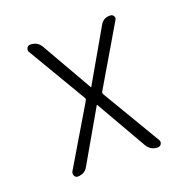

<svg xmlns="http://www.w3.org/2000/svg" viewBox="-99 -615 699 711"><g transform="rotate(-20 250.0 -260.0)"><path d="M78.1 -24.4 213.9 -252.9Q218.8 -259.8 213.9 -266.6L78.1 -496.1Q74.2 -503.9 78.6 -511.7Q83 -519.5 91.8 -519.5Q120.1 -519.5 133.8 -496.1L249 -294.9Q249 -293.9 250 -293.9Q251 -293.9 251 -294.9L367.2 -497.1Q379.9 -520.5 407.2 -519.5Q416 -519.5 420.4 -511.7Q424.8 -503.9 419.9 -497.1L284.2 -266.6Q279.3 -259.8 284.2 -252.9L419.9 -24.4Q424.8 -16.6 420.4 -8.3Q416 0 406.2 0Q377.9 0 363.3 -25.4L249 -224.6Q249 -225.6 248 -225.6Q247.1 -225.6 247.1 -224.6L131.8 -24.4Q119.1 0 90.8 0Q82 0 78.1 -8.3Q74.2 -16.6 78.1 -24.4Z"/></g></svg>

Font: Rounded Mgen+ 1mn light
Style: Regular
Weight: 200
Designer: [Source Han Sans]
Ryoko NISHIZUKA  (kana & ideographs); Paul D. Hunt (Latin, Greek & Cyrillic); Wenlong ZHANG  (bopomofo
Version: Version 1.059.20150602